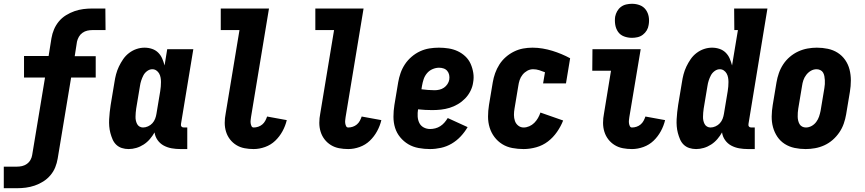

<svg xmlns="http://www.w3.org/2000/svg" viewBox="-52 -780 4572 1015"><path d="M-32 215V101H37Q51 101 64.5 98Q78 95 90 86.5Q102 78 109 65.5Q116 53 118 40L186 -370H75V-484H205L220 -578Q224 -602 233.5 -624.5Q243 -647 259 -666.5Q275 -686 297 -699.5Q319 -713 342 -721Q365 -729 388.5 -732Q412 -735 436 -735H505L506 -621H437Q423 -621 409.5 -618Q396 -615 384 -606.5Q372 -598 365 -585.5Q358 -573 355 -560L343 -483H454V-370H324L253 58Q249 82 240 104.5Q231 127 214.5 146.5Q198 166 176.5 179.5Q155 193 131.5 201Q108 209 84.5 212Q61 215 37 215Z M628 8Q609 8 592 2.5Q575 -3 562.5 -15Q550 -27 543 -43.5Q536 -60 531.5 -77Q527 -94 525.5 -112.5Q524 -131 525 -149.5Q526 -168 528 -187Q530 -206 533 -225L553 -345Q556 -366 561.5 -387Q567 -408 576.5 -428Q586 -448 599 -467Q612 -486 630.5 -500Q649 -514 670 -521Q691 -528 712 -528Q733 -528 752 -521.5Q771 -515 784.5 -501.5Q798 -488 805.5 -470.5Q813 -453 818 -434L832 -520H970L905 -126Q904 -122 904.5 -118Q905 -114 907.5 -111Q910 -108 913.5 -107Q917 -106 921 -106H938V8H902Q878 8 855.5 4Q833 0 813.5 -10.5Q794 -21 781 -39.5Q768 -58 765 -80Q755 -62 740.5 -45Q726 -28 707.5 -16Q689 -4 668.5 2Q648 8 628 8ZM704 -106Q717 -106 730.5 -112Q744 -118 753.5 -128.5Q763 -139 768 -152Q773 -165 775 -178L795 -298Q797 -310 798 -322.5Q799 -335 799 -346.5Q799 -358 797 -369.5Q795 -381 789.5 -391Q784 -401 774.5 -407.5Q765 -414 753 -414Q739 -414 726 -404.5Q713 -395 706 -381.5Q699 -368 694.5 -354Q690 -340 688 -326L668 -206Q666 -195 665.5 -184.5Q665 -174 664.5 -164Q664 -154 666 -144Q668 -134 672.5 -125Q677 -116 685.5 -111Q694 -106 704 -106Z M1289 8Q1264 8 1240.5 3.5Q1217 -1 1197.5 -13Q1178 -25 1164 -43Q1150 -61 1143 -83.5Q1136 -106 1136 -130.5Q1136 -155 1141 -180L1214 -621H1115V-735H1370L1275 -161Q1274 -153 1273 -145Q1272 -137 1273 -129Q1274 -121 1277.5 -113.5Q1281 -106 1289 -106Q1301 -106 1313 -110Q1325 -114 1334.5 -122Q1344 -130 1350 -141Q1356 -152 1360 -164L1464 -145Q1457 -115 1441.5 -86.5Q1426 -58 1403 -36Q1380 -14 1349.5 -3Q1319 8 1289 8Z M1789 8Q1764 8 1740.5 3.5Q1717 -1 1697.5 -13Q1678 -25 1664 -43Q1650 -61 1643 -83.5Q1636 -106 1636 -130.5Q1636 -155 1641 -180L1714 -621H1615V-735H1870L1775 -161Q1774 -153 1773 -145Q1772 -137 1773 -129Q1774 -121 1777.5 -113.5Q1781 -106 1789 -106Q1801 -106 1813 -110Q1825 -114 1834.5 -122Q1844 -130 1850 -141Q1856 -152 1860 -164L1964 -145Q1957 -115 1941.5 -86.5Q1926 -58 1903 -36Q1880 -14 1849.5 -3Q1819 8 1789 8Z M2221 8Q2191 8 2161 2.5Q2131 -3 2106.5 -17.5Q2082 -32 2063.5 -54.5Q2045 -77 2036.5 -104.5Q2028 -132 2028 -163Q2028 -194 2033 -225L2053 -345Q2057 -369 2065.5 -393.5Q2074 -418 2088.5 -440Q2103 -462 2124 -480Q2145 -498 2169 -509Q2193 -520 2218 -524Q2243 -528 2268 -528Q2294 -528 2319.5 -524Q2345 -520 2367.5 -509.5Q2390 -499 2408 -482Q2426 -465 2436 -442.5Q2446 -420 2450 -394.5Q2454 -369 2449 -343Q2446 -321 2435 -299Q2424 -277 2407 -259.5Q2390 -242 2369 -229.5Q2348 -217 2325 -210Q2302 -203 2279 -200.5Q2256 -198 2233 -198Q2214 -198 2195.5 -199Q2177 -200 2158 -202Q2155 -183 2156 -164.5Q2157 -146 2164.5 -130.5Q2172 -115 2187.5 -106.5Q2203 -98 2222 -98Q2235 -98 2249 -101.5Q2263 -105 2275.5 -113Q2288 -121 2297.5 -132Q2307 -143 2315 -156L2420 -108Q2405 -82 2383.5 -59Q2362 -36 2335.5 -20.5Q2309 -5 2279.5 1.5Q2250 8 2221 8ZM2246 -303Q2258 -303 2271 -306Q2284 -309 2295 -316.5Q2306 -324 2313.5 -335.5Q2321 -347 2323 -359Q2325 -372 2322.5 -384Q2320 -396 2312.5 -405Q2305 -414 2293.5 -418Q2282 -422 2269 -422Q2252 -422 2234.5 -414.5Q2217 -407 2205 -392.5Q2193 -378 2187.5 -361Q2182 -344 2179 -327L2176 -308Q2192 -306 2210 -304.5Q2228 -303 2246 -303Z M2716 8Q2686 8 2656.5 2.5Q2627 -3 2603 -18Q2579 -33 2562 -55.5Q2545 -78 2536.5 -105.5Q2528 -133 2528 -163.5Q2528 -194 2533 -225L2553 -345Q2557 -369 2565.5 -393Q2574 -417 2588 -439Q2602 -461 2622 -478.5Q2642 -496 2665.5 -507.5Q2689 -519 2713.5 -523.5Q2738 -528 2763 -528Q2790 -528 2816.5 -523.5Q2843 -519 2867.5 -511.5Q2892 -504 2916 -494Q2940 -484 2962 -472L2940 -339H2819L2829 -398Q2814 -404 2798.5 -409Q2783 -414 2766 -414Q2750 -414 2735.5 -406Q2721 -398 2710.5 -385Q2700 -372 2695 -356.5Q2690 -341 2688 -326L2668 -206Q2665 -189 2665 -172.5Q2665 -156 2670 -141Q2675 -126 2687.5 -116Q2700 -106 2716 -106Q2731 -106 2746 -112.5Q2761 -119 2772.5 -130.5Q2784 -142 2792 -156Q2800 -170 2805 -185L2925 -143Q2913 -112 2892.5 -82.5Q2872 -53 2844.5 -32Q2817 -11 2783 -1.5Q2749 8 2716 8Z M3289 8Q3264 8 3240.5 3.5Q3217 -1 3197.5 -13Q3178 -25 3164 -43Q3150 -61 3143 -83.5Q3136 -106 3136 -130.5Q3136 -155 3141 -180L3178 -406H3079L3080 -520H3335L3275 -161Q3274 -153 3273 -145Q3272 -137 3273 -129Q3274 -121 3277.5 -113.5Q3281 -106 3289 -106Q3301 -106 3313 -110Q3325 -114 3334.5 -122Q3344 -130 3350 -141Q3356 -152 3360 -164L3464 -145Q3457 -115 3441.5 -86.5Q3426 -58 3403 -36Q3380 -14 3349.5 -3Q3319 8 3289 8ZM3289 -580Q3267 -580 3247 -587.5Q3227 -595 3215.5 -611.5Q3204 -628 3200.5 -649Q3197 -670 3200 -692Q3203 -707 3210.5 -720.5Q3218 -734 3230.5 -743.5Q3243 -753 3258.5 -756.5Q3274 -760 3289 -760Q3311 -760 3330.5 -752.5Q3350 -745 3362 -728.5Q3374 -712 3377.5 -691Q3381 -670 3377 -648Q3375 -633 3367 -619.5Q3359 -606 3346.5 -596.5Q3334 -587 3319 -583.5Q3304 -580 3289 -580Z M3628 8Q3609 8 3592 2.5Q3575 -3 3562.5 -15Q3550 -27 3543 -43.5Q3536 -60 3531.5 -77Q3527 -94 3525.5 -112.5Q3524 -131 3525 -149.5Q3526 -168 3528 -187Q3530 -206 3533 -225L3553 -345Q3556 -366 3561.5 -387Q3567 -408 3576.5 -428Q3586 -448 3599 -467Q3612 -486 3630.5 -500Q3649 -514 3670 -521Q3691 -528 3712 -528Q3733 -528 3752 -521.5Q3771 -515 3784.5 -501.5Q3798 -488 3805.5 -470.5Q3813 -453 3818 -434L3849 -621H3830L3829 -735H4005L3905 -126Q3904 -122 3904.5 -118Q3905 -114 3907.5 -111Q3910 -108 3913.5 -107Q3917 -106 3921 -106H3938V8H3902Q3878 8 3855.5 4Q3833 0 3813.5 -10.5Q3794 -21 3781 -39.5Q3768 -58 3765 -80Q3755 -62 3740.5 -45Q3726 -28 3707.5 -16Q3689 -4 3668.5 2Q3648 8 3628 8ZM3704 -106Q3717 -106 3730.5 -112Q3744 -118 3753.5 -128.5Q3763 -139 3768 -152Q3773 -165 3775 -178L3795 -298Q3797 -310 3798 -322.5Q3799 -335 3799 -346.5Q3799 -358 3797 -369.5Q3795 -381 3789.5 -391Q3784 -401 3774.5 -407.5Q3765 -414 3753 -414Q3739 -414 3726 -404.5Q3713 -395 3706 -381.5Q3699 -368 3694.5 -354Q3690 -340 3688 -326L3668 -206Q3666 -195 3665.5 -184.5Q3665 -174 3664.5 -164Q3664 -154 3666 -144Q3668 -134 3672.5 -125Q3677 -116 3685.5 -111Q3694 -106 3704 -106Z M4207 8Q4177 8 4148.5 2Q4120 -4 4096.5 -19Q4073 -34 4057.5 -57Q4042 -80 4034.5 -107.5Q4027 -135 4027.5 -165Q4028 -195 4033 -225L4053 -345Q4057 -369 4065.5 -393.5Q4074 -418 4088.5 -440Q4103 -462 4123.5 -479.5Q4144 -497 4168 -508Q4192 -519 4217 -523.5Q4242 -528 4266 -528Q4296 -528 4324.5 -522Q4353 -516 4376.5 -501Q4400 -486 4416 -463Q4432 -440 4439 -412.5Q4446 -385 4446 -355Q4446 -325 4441 -295L4421 -175Q4417 -151 4408.5 -126.5Q4400 -102 4385 -80Q4370 -58 4350 -40.5Q4330 -23 4306 -12Q4282 -1 4256.5 3.5Q4231 8 4207 8ZM4208 -106Q4224 -106 4238.5 -114Q4253 -122 4263 -135.5Q4273 -149 4278 -164Q4283 -179 4286 -194L4306 -314Q4308 -325 4308.5 -335.5Q4309 -346 4308.5 -356.5Q4308 -367 4306 -377.5Q4304 -388 4299 -396.5Q4294 -405 4284.5 -409.5Q4275 -414 4265 -414Q4249 -414 4235 -406Q4221 -398 4210.5 -384.5Q4200 -371 4195 -356Q4190 -341 4188 -326L4168 -206Q4166 -195 4165.5 -184.5Q4165 -174 4165 -163.5Q4165 -153 4167.5 -142.5Q4170 -132 4175 -123.5Q4180 -115 4189 -110.5Q4198 -106 4208 -106Z"/></svg>

Font: Iosevka Curly Slab Heavy
Style: Italic
Weight: 900
Italic angle: -9°
Monospace: yes
Designer: Belleve Invis
Foundry: Belleve Invis
Version: Version 22.1.2; ttfautohint (v1.8.4)